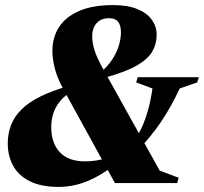

<svg xmlns="http://www.w3.org/2000/svg" viewBox="-20 -720 802 755"><path d="M522 -129.5 440 -78Q394.5 -43 355.8 -22.8Q317 -2.5 281.5 6.2Q246 15 211 15Q141.5 15 97 -7.5Q52.5 -30 31.5 -68.5Q10.5 -107 10.5 -155.5Q10.5 -195.5 23.8 -229Q37 -262.5 65.5 -290.5Q94 -318.5 139.8 -341Q185.5 -363.5 251 -382L376 -435.5Q403 -458.5 420.8 -485.2Q438.5 -512 447 -539.8Q455.5 -567.5 455.5 -593Q455.5 -621.5 444 -635Q432.5 -648.5 408.5 -648.5Q387.5 -648.5 372.8 -639.5Q358 -630.5 350.2 -614.5Q342.5 -598.5 342.5 -578Q342.5 -551 351.8 -522Q361 -493 384.5 -450.5L608 -49L682.5 -21L676.5 0H432L230 -367.5Q215 -394.5 205.2 -420.5Q195.5 -446.5 190.8 -471.5Q186 -496.5 186 -520.5Q186 -573 212.2 -613.5Q238.5 -654 291.5 -677Q344.5 -700 424.5 -700Q482.5 -700 520.5 -684.2Q558.5 -668.5 577.2 -642Q596 -615.5 596 -582.5Q596 -547 578.8 -517.2Q561.5 -487.5 517.8 -462.2Q474 -437 393.5 -415L261 -359.5Q234.5 -344 216.8 -322.8Q199 -301.5 190.2 -275.8Q181.5 -250 181.5 -220Q181.5 -157.5 215.2 -121.5Q249 -85.5 313.5 -85.5Q345.5 -85.5 374 -91.8Q402.5 -98 427.5 -111L505 -165.5Q521 -184.5 535.2 -214Q549.5 -243.5 561 -283.2Q572.5 -323 579.5 -372L515.5 -396L521.5 -416.5H762L755.5 -396L686.5 -372Q653 -299.5 613.2 -240.8Q573.5 -182 522 -129.5Z"/></svg>

Font: Newsreader 36pt ExtraBold
Style: Italic
Weight: 800
Italic angle: -17°
Designer: Hugues Gentile
Foundry: Production Type
Version: Version 1.003